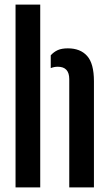

<svg xmlns="http://www.w3.org/2000/svg" viewBox="-20 -820 476 840"><path d="M48 0V-800H156V0ZM283 0V-473.5Q283 -528 233 -528Q216.5 -528 202 -522V-578Q215.5 -593 232.8 -600.8Q250 -608.5 277 -608.5Q331.5 -608.5 361.2 -575.2Q391 -542 391 -464.5V0Z"/></svg>

Font: Big Shoulders Stencil Display
Style: Bold
Weight: 700
Designer: Patric King
Foundry: XO Type Co
Version: Version 1.000